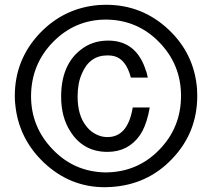

<svg xmlns="http://www.w3.org/2000/svg" viewBox="-20 -762 901 804"><path d="M599 -437H528Q508 -514 458 -527Q446 -530 430 -530Q355 -530 323 -454Q305 -414 305 -358Q305 -279 341 -234Q367 -200 409 -190Q420 -188 430 -188Q512 -188 534 -302L536 -312H607L601 -282Q588 -228 566 -196Q517 -126 430 -126Q329 -126 275 -211Q236 -271 236 -357Q236 -488 316 -552Q365 -592 433 -592Q553 -592 592 -463L593 -462Q596 -450 599 -437ZM424 -742Q575 -742 685 -639Q793 -538 805 -391Q806 -377 806 -361Q806 -206 700 -96Q597 12 444 21L419 22Q274 22 165 -80Q58 -181 44 -324Q42 -341 42 -360Q42 -511 145 -621Q247 -729 394 -741ZM424 -680Q295 -680 203 -587Q111 -494 110 -360Q110 -230 201 -136Q290 -43 420 -40Q555 -40 647 -135Q738 -228 738 -361Q738 -492 646 -586Q555 -679 424 -680Z"/></svg>

Font: SolaimanLipi Normal
Style: Regular
Weight: 400
Designer: Solaiman Karim
Foundry: Ekushey
Version: Designed by Solaiman Karim | Developed Version 2.002 : Al Ma